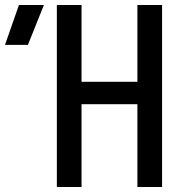

<svg xmlns="http://www.w3.org/2000/svg" viewBox="-139 -750 759 770"><path d="M-119 -570 -63 -730H37L-27 -570ZM89 0V-730H188V-422H412V-730H511V0H412V-332H188V0Z"/></svg>

Font: JetBrains Mono NL Medium
Style: Regular
Weight: 500
Monospace: yes
Designer: Philipp Nurullin, Konstantin Bulenkov
Foundry: JetBrains
Version: Version 2.305; ttfautohint (v1.8.4.7-5d5b)